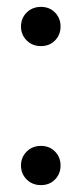

<svg xmlns="http://www.w3.org/2000/svg" viewBox="-20 -533 241 558"><path d="M99 5Q74 5 57.5 -11.5Q41 -28 41 -52Q41 -76 57.5 -92.5Q74 -109 99 -109Q124 -109 140 -92.5Q156 -76 156 -52Q156 -28 140 -11.5Q124 5 99 5ZM99 -399Q74 -399 57.5 -415.5Q41 -432 41 -456Q41 -480 57.5 -496.5Q74 -513 99 -513Q124 -513 140 -496.5Q156 -480 156 -456Q156 -432 140 -415.5Q124 -399 99 -399Z"/></svg>

Font: DM Sans 17pt
Style: Regular
Weight: 400
Version: Version 4.004;gftools[0.9.30]